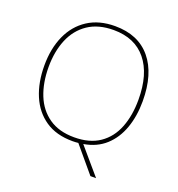

<svg xmlns="http://www.w3.org/2000/svg" viewBox="-156 -853 1066 1150"><g transform="rotate(20 377.0 -277.5)"><path d="M690 -358Q690 -263 662.5 -186Q635 -109 580.5 -59.5Q526 -10 443 4L585 170H549L413 8Q404 9 395 9.5Q386 10 376 10Q272 10 202.5 -37.5Q133 -85 98 -168Q63 -251 63 -359Q63 -467 100 -549.5Q137 -632 208.5 -678.5Q280 -725 382 -725Q530 -725 610 -628.5Q690 -532 690 -358ZM90 -359Q90 -259 121 -181.5Q152 -104 216 -59.5Q280 -15 377 -15Q475 -15 538.5 -58.5Q602 -102 632.5 -179.5Q663 -257 663 -358Q663 -521 590 -610.5Q517 -700 382 -700Q284 -700 219 -656Q154 -612 122 -535Q90 -458 90 -359Z"/></g></svg>

Font: Noto Sans Myanmar Thin
Style: Regular
Weight: 100
Designer: Monotype Design Team
Foundry: Monotype Imaging Inc.
Version: Version 2.107; ttfautohint (v1.8.4.7-5d5b)